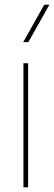

<svg xmlns="http://www.w3.org/2000/svg" viewBox="-20 -800 231 820"><path d="M80.1 0V-529.8H100.1V0ZM168.9 -779.8H190.9L101.1 -620.1H79.1Z"/></svg>

Font: Cooper Hewitt
Style: Thin
Weight: 701
Designer: Village Type and Design LLC
Foundry: Cooper Hewitt Smithsonian Design Museum
Version: 1.000